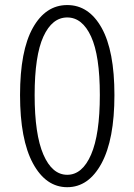

<svg xmlns="http://www.w3.org/2000/svg" viewBox="-20 -740 540 771"><path d="M60.5 -358.4Q60.5 -536.1 111.8 -627.9Q163.1 -719.7 250 -719.7Q336.9 -719.7 388.2 -627.9Q439.5 -536.1 439.5 -358.4Q439.5 -179.7 387.7 -84Q335.9 11.7 250 11.7Q164.1 11.7 112.3 -84Q60.5 -179.7 60.5 -358.4ZM154.3 -119.1Q189.5 -38.1 250 -38.1Q310.5 -38.1 345.7 -119.1Q380.9 -200.2 380.9 -358.4Q380.9 -516.6 345.7 -593.3Q310.5 -669.9 250 -669.9Q189.5 -669.9 154.3 -593.3Q119.1 -516.6 119.1 -358.4Q119.1 -200.2 154.3 -119.1Z"/></svg>

Font: Gen Shin Gothic Monospace Light
Style: Regular
Weight: 300
Designer: [Source Han Sans]
Ryoko NISHIZUKA  (kana & ideographs); Paul D. Hunt (Latin, Greek & Cyrillic); Wenlong ZHANG  (bopomofo
Version: Version 1.002.20150607